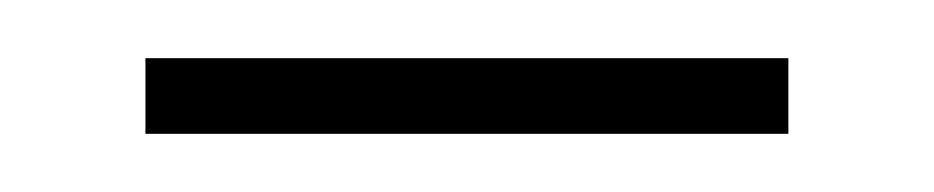

<svg xmlns="http://www.w3.org/2000/svg" viewBox="-20 -305 321 66"><path d="M30 -259H251V-285H30Z"/></svg>

Font: Noto Sans Gujarati Condensed Thin
Style: Regular
Weight: 100
Width: 3
Designer: Jelle Bosma - Monotype Design Team, Universal Thirst
Foundry: Monotype Imaging Inc.
Version: Version 2.106